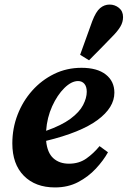

<svg xmlns="http://www.w3.org/2000/svg" viewBox="-20 -806 559 841"><path d="M322 -451Q293 -451 262 -420.5Q231 -390 208.5 -340.5Q186 -291 182 -233Q250 -257 289 -286Q328 -315 344 -346Q360 -377 360 -404Q360 -427 349.5 -439Q339 -451 322 -451ZM221 15Q135 15 84.5 -36Q34 -87 34 -178Q34 -244 57 -303.5Q80 -363 121 -409Q162 -455 217 -482Q272 -509 337 -509Q406 -509 443.5 -479.5Q481 -450 481 -400Q481 -335 407.5 -280.5Q334 -226 182 -189Q187 -137 213.5 -113Q240 -89 282 -89Q326 -89 358 -111.5Q390 -134 416 -166L453 -139Q433 -103 400 -67.5Q367 -32 322.5 -8.5Q278 15 221 15ZM331 -566Q344 -603 357.5 -639.5Q371 -676 384 -713Q400 -755 418.5 -770.5Q437 -786 460 -786Q483 -786 501 -771.5Q519 -757 519 -731Q519 -709 507 -689Q495 -669 472 -646Q447 -620 421.5 -594Q396 -568 370 -542Z"/></svg>

Font: Source Serif 4 SmText
Style: Bold Italic
Weight: 700
Italic angle: -12°
Designer: Frank Grießhammer
Foundry: Adobe
Version: Version 4.005;hotconv 1.1.0;makeotfexe 2.6.0